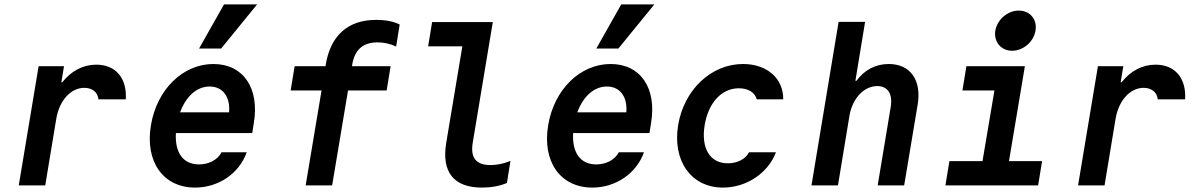

<svg xmlns="http://www.w3.org/2000/svg" viewBox="-20 -840 5440 870"><path d="M185 0 235 -302C249 -385 301 -442 362 -442C398 -442 423 -422 426 -390H550C556 -486 504 -547 416 -547C356 -547 302 -518 262 -467H258L270 -540H155L65 0Z M777 -237H1123L1130 -282C1157 -441 1082 -550 947 -550C809 -550 691 -435 664 -273C636 -108 719 10 864 10C970 10 1064 -54 1098 -150H984C966 -116 927 -95 882 -95C809 -95 772 -149 777 -237ZM930 -448C989 -448 1024 -402 1018 -331H796C823 -404 872 -448 930 -448ZM1145 -820H995L882 -620H982Z M1365 0H1485L1557 -430H1732L1750 -540H1575L1576 -547C1587 -615 1625 -648 1691 -648C1719 -648 1748 -642 1775 -629L1791 -729C1763 -743 1726 -750 1685 -750C1557 -750 1478 -680 1456 -547L1455 -540H1315L1297 -430H1437Z M2122 -193 2213 -740H1938L1920 -630H2075L2002 -193C1980 -60 2036 10 2164 10C2205 10 2245 3 2277 -11L2293 -111C2262 -98 2231 -92 2203 -92C2137 -92 2111 -125 2122 -193Z M2577 -237H2923L2930 -282C2957 -441 2882 -550 2747 -550C2609 -550 2491 -435 2464 -273C2436 -108 2519 10 2664 10C2770 10 2864 -54 2898 -150H2784C2766 -116 2727 -95 2682 -95C2609 -95 2572 -149 2577 -237ZM2730 -448C2789 -448 2824 -402 2818 -331H2596C2623 -404 2672 -448 2730 -448ZM2945 -820H2795L2682 -620H2782Z M3374 -150C3358 -119 3321 -100 3278 -100C3196 -100 3156 -169 3173 -273C3190 -375 3250 -440 3328 -440C3370 -440 3401 -421 3409 -390H3529C3530 -485 3455 -550 3347 -550C3203 -550 3080 -434 3053 -274C3026 -111 3112 10 3256 10C3362 10 3460 -55 3496 -150Z M3657 0H3777L3829 -315C3842 -394 3895 -450 3955 -450C4003 -450 4026 -414 4016 -355L3957 0H4077L4138 -365C4157 -477 4105 -550 4007 -550C3947 -550 3897 -523 3861 -474H3856L3900 -741H3780Z M4264 0H4684L4702 -110H4552L4624 -540H4359L4341 -430H4486L4432 -110H4282ZM4490 -701C4482 -651 4516 -610 4566 -610C4617 -610 4664 -651 4672 -701C4681 -752 4647 -792 4596 -792C4546 -792 4499 -752 4490 -701Z M4985 0 5035 -302C5049 -385 5101 -442 5162 -442C5198 -442 5223 -422 5226 -390H5350C5356 -486 5304 -547 5216 -547C5156 -547 5102 -518 5062 -467H5058L5070 -540H4955L4865 0Z"/></svg>

Font: CommitMono
Style: Bold Italic
Weight: 700
Monospace: yes
Designer: Eigil Nikolajsen
Foundry: Eigil Nikolajsen
Version: Version 1.143